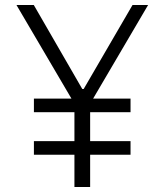

<svg xmlns="http://www.w3.org/2000/svg" viewBox="-20 -750 660 770"><path d="M116 -129.5V-184H503.5V-129.5ZM116 -300V-354.5H503.5V-300ZM278.5 0V-374.5H341.5V0ZM115.5 -730 310 -393H315.5L511.5 -730H574L335.5 -324H284.5L46 -730Z"/></svg>

Font: Monaspace Krypton Var
Style: Regular
Weight: 400
Designer: Riley Cran and the Lettermatic Team
Version: Version 1.101 (Monaspace Krypton Var)